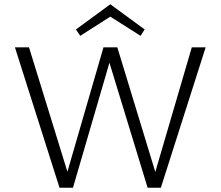

<svg xmlns="http://www.w3.org/2000/svg" viewBox="-20 -880 1034 900"><path d="M944 -658 734 0H672L493 -586L322 0H259L50 -658H116L296 -75L465 -658H530L708 -74L879 -658ZM639 -712 497 -802 356 -712 336 -742 497 -860 658 -742Z"/></svg>

Font: Ysabeau Semilight
Style: Regular
Weight: 300
Designer: Christian Thalmann (Catharsis Fonts)
Version: Version 0.003